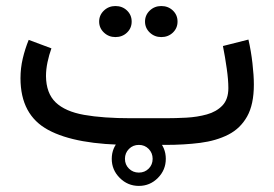

<svg xmlns="http://www.w3.org/2000/svg" viewBox="-20 -483 915 640"><path d="M531.2 0H417.5Q233.4 0 140.9 -49.8Q48.3 -99.6 48.3 -222.2Q48.3 -255.9 55.9 -288.1Q63.5 -320.3 75.7 -350.1L151.4 -321.8Q143.6 -300.3 138.4 -275.9Q133.3 -251.5 133.3 -229.5Q133.8 -172.4 165.5 -141.8Q197.3 -111.3 260.3 -100.1Q323.2 -88.9 417.5 -88.9H531.7Q564.9 -88.9 601.3 -90.8Q637.7 -92.8 669.4 -101.6Q701.2 -110.4 721.2 -131.1Q741.2 -151.9 741.2 -189.5Q741.2 -216.8 735.8 -254.6Q730.5 -292.5 723.1 -329.6L808.1 -351.1Q816.9 -313 821.5 -272.2Q826.2 -231.4 826.2 -201.2Q826.2 -134.8 803.7 -94.7Q781.2 -54.7 741 -34.2Q700.7 -13.7 647.2 -6.8Q593.8 0 531.2 0ZM463.4 -411.1Q463.4 -432.6 479.2 -447.8Q495.1 -462.9 517.6 -462.9Q540.5 -462.9 556.2 -448Q571.8 -433.1 571.8 -411.1Q571.8 -389.2 556.2 -374.3Q540.5 -359.4 517.6 -359.4Q495.1 -359.4 479.2 -374.5Q463.4 -389.6 463.4 -411.1ZM310.5 -411.1Q310.5 -432.6 326.4 -447.8Q342.3 -462.9 364.7 -462.9Q387.7 -462.9 403.3 -448Q418.9 -433.1 418.9 -411.1Q418.9 -389.2 403.3 -374.3Q387.7 -359.4 364.7 -359.4Q342.3 -359.4 326.4 -374.5Q310.5 -389.6 310.5 -411.1ZM352.5 46.4Q352.5 9.3 379.2 -17.1Q405.8 -43.5 442.9 -43.5Q480 -43.5 506.3 -17.1Q532.7 9.3 532.7 46.4Q532.7 83.5 506.3 110.1Q480 136.7 442.9 136.7Q405.8 136.7 379.2 110.1Q352.5 83.5 352.5 46.4ZM396.5 46.4Q396.5 65.9 409.9 79.1Q423.3 92.3 442.9 92.3Q462.4 92.3 475.6 79.1Q488.8 65.9 488.8 46.4Q488.8 26.9 475.6 13.4Q462.4 0 442.9 0Q423.3 0 409.9 13.4Q396.5 26.9 396.5 46.4Z"/></svg>

Font: Vazirmatn RD UI FD
Style: Regular
Weight: 400
Designer: Saber Rastikerdar
Foundry: Saber Rastikerdar
Version: Version 33.003